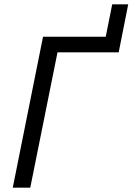

<svg xmlns="http://www.w3.org/2000/svg" viewBox="-20 -868 613 888"><path d="M39 0 179 -698H469L499 -848H573L529 -626H246L120 0Z"/></svg>

Font: Aneliza
Style: Italic
Weight: 400
Italic angle: -11.31°
Designer: Mike Abbink, Paul van der Laan, Pieter van Rosmalen
Foundry: Bold Monday
Version: Version 3.0